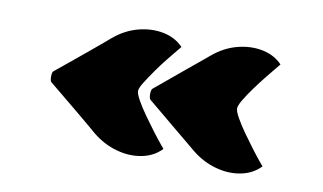

<svg xmlns="http://www.w3.org/2000/svg" viewBox="-47 -591 883 525"><g transform="rotate(10 394.0 -328.5)"><path d="M329 -331Q329 -323 338.5 -306Q348 -289 362.5 -268.5Q377 -248 391 -229.5Q405 -211 415 -199Q425 -187 425 -187Q403 -164 369.5 -157.5Q336 -151 300 -161Q264 -171 233 -196Q233 -196 215.5 -211Q198 -226 173 -246.5Q148 -267 125 -286Q102 -305 92 -313Q88 -316 88 -328.5Q88 -341 92 -344Q102 -352 125 -371Q148 -390 173 -410.5Q198 -431 215.5 -446Q233 -461 233 -461Q264 -487 300 -496.5Q336 -506 369.5 -499.5Q403 -493 425 -470Q425 -470 415.5 -458.5Q406 -447 391.5 -429Q377 -411 363 -391Q349 -371 339 -355Q329 -339 329 -331ZM604 -331Q604 -323 613.5 -306Q623 -289 637.5 -268.5Q652 -248 666 -229.5Q680 -211 690 -199Q700 -187 700 -187Q678 -164 644.5 -157.5Q611 -151 575 -161Q539 -171 508 -196Q508 -196 490 -211Q472 -226 447 -246.5Q422 -267 399.5 -286Q377 -305 367 -313Q363 -316 363 -328.5Q363 -341 367 -344Q377 -352 399.5 -371Q422 -390 447 -410.5Q472 -431 490 -446Q508 -461 508 -461Q539 -487 575 -496.5Q611 -506 644.5 -499.5Q678 -493 700 -470Q700 -470 690.5 -458.5Q681 -447 666.5 -429Q652 -411 637.5 -391Q623 -371 613.5 -355Q604 -339 604 -331Z"/></g></svg>

Font: Potta One
Style: Regular
Weight: 400
Designer: 108,108go
Foundry: Font Zone 108
Version: Version 1.000